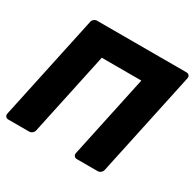

<svg xmlns="http://www.w3.org/2000/svg" viewBox="-152 -867 1051 1034"><g transform="rotate(30 373.0 -350.0)"><path d="M21 0Q10 0 4 -7Q-2 -14 0 -25L139 -675Q141 -686 149.5 -693Q158 -700 169 -700H724Q735 -700 741 -693Q747 -686 745 -675L606 -25Q604 -15 595.5 -7.5Q587 0 576 0H447Q436 0 430 -7.5Q424 -15 426 -25L536 -540H290L180 -25Q178 -15 169.5 -7.5Q161 0 150 0Z"/></g></svg>

Font: Rubik Light
Style: Bold Italic
Weight: 700
Italic angle: -12°
Version: Version 2.104